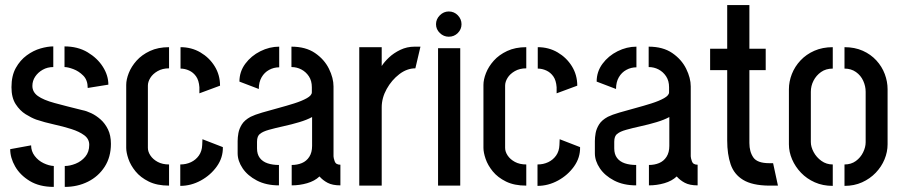

<svg xmlns="http://www.w3.org/2000/svg" viewBox="-20 -728 3534 753"><path d="M234 5V-77Q254 -77 276.5 -86Q299 -95 314.5 -113.5Q330 -132 330 -160Q330 -183 310.5 -197.5Q291 -212 259.5 -222Q228 -232 191.5 -240Q155 -248 122 -259Q103 -266 80.5 -280Q58 -294 41.5 -319.5Q25 -345 25 -386Q25 -431 42 -461.5Q59 -492 85 -511Q111 -530 139 -538Q167 -546 189 -546V-465Q166 -465 147.5 -454.5Q129 -444 118 -427.5Q107 -411 107 -391Q107 -367 128.5 -351.5Q150 -336 194 -324Q238 -312 303 -296Q319 -293 338 -284Q357 -275 374.5 -259.5Q392 -244 403.5 -220.5Q415 -197 415 -164Q415 -112 390.5 -74Q366 -36 325 -15.5Q284 5 234 5ZM191 5Q135 5 97 -18Q59 -41 39.5 -75Q20 -109 20 -143L102 -158Q102 -135 116 -116.5Q130 -98 151 -88Q172 -78 191 -77ZM324 -383Q324 -414 306.5 -431.5Q289 -449 267.5 -457Q246 -465 233 -465V-546Q285 -546 323.5 -523Q362 -500 383.5 -466Q405 -432 405 -396Z M643 0Q596 0 563.5 -16Q531 -32 511.5 -56Q492 -80 483.5 -105Q475 -130 475 -148V-395Q475 -416 485 -441.5Q495 -467 515.5 -490Q536 -513 568 -528Q600 -543 643 -543V-460Q617 -460 598 -449Q579 -438 569.5 -422.5Q560 -407 560 -392V-148Q560 -133 570 -118Q580 -103 598.5 -93Q617 -83 643 -83ZM687 1V-83Q710 -83 729 -92Q748 -101 760 -118Q772 -135 773 -159L774 -182L854 -151Q855 -110 830.5 -75.5Q806 -41 767.5 -20Q729 1 687 1ZM762 -362V-386Q760 -413 749 -428.5Q738 -444 721.5 -451.5Q705 -459 688 -459V-543Q731 -543 766 -522.5Q801 -502 822 -468Q843 -434 843 -392Z M1074 -1Q1024 -1 987.5 -20Q951 -39 931.5 -68Q912 -97 912 -127V-175Q912 -189 915 -206Q918 -223 928.5 -240Q939 -257 963 -270Q979 -278 1008 -286.5Q1037 -295 1070.5 -304Q1104 -313 1134 -322.5Q1164 -332 1183.5 -343Q1203 -354 1203 -366V-386Q1203 -411 1191.5 -428.5Q1180 -446 1162 -455.5Q1144 -465 1123 -465V-545Q1179 -545 1215.5 -520Q1252 -495 1270 -458.5Q1288 -422 1288 -389V-115Q1288 -109 1292.5 -95.5Q1297 -82 1315 -82V-1Q1284 -1 1265 -11Q1246 -21 1233 -36Q1214 -18 1184.5 -9.5Q1155 -1 1124 -1V-81Q1146 -81 1164 -88.5Q1182 -96 1193 -113Q1204 -130 1204 -156V-269Q1184 -258 1154 -249Q1124 -240 1092 -233Q1060 -226 1035 -219Q1010 -212 1000 -203Q988 -195 988 -172V-146Q988 -123 999 -108.5Q1010 -94 1029.5 -87.5Q1049 -81 1074 -81ZM995 -379 919 -408Q919 -447 942 -478Q965 -509 1001 -527Q1037 -545 1075 -545V-464Q1054 -464 1035.5 -454Q1017 -444 1006 -425Q995 -406 995 -379Z M1389 0V-543H1477V-469Q1487 -485 1505.5 -502.5Q1524 -520 1550 -532.5Q1576 -545 1606 -545Q1612 -545 1617.5 -545Q1623 -545 1629 -545L1609 -460Q1576 -460 1546 -437Q1516 -414 1496.5 -379Q1477 -344 1477 -307V0Z M1698 0V-539H1785V0ZM1740 -584Q1720 -584 1705 -598.5Q1690 -613 1690 -633Q1690 -653 1705 -668Q1720 -683 1740 -683Q1761 -683 1775.5 -668Q1790 -653 1790 -633Q1790 -613 1775.5 -598.5Q1761 -584 1740 -584Z M2044 0Q1997 0 1964.5 -16Q1932 -32 1912.5 -56Q1893 -80 1884.5 -105Q1876 -130 1876 -148V-395Q1876 -416 1886 -441.5Q1896 -467 1916.5 -490Q1937 -513 1969 -528Q2001 -543 2044 -543V-460Q2018 -460 1999 -449Q1980 -438 1970.5 -422.5Q1961 -407 1961 -392V-148Q1961 -133 1971 -118Q1981 -103 1999.5 -93Q2018 -83 2044 -83ZM2088 1V-83Q2111 -83 2130 -92Q2149 -101 2161 -118Q2173 -135 2174 -159L2175 -182L2255 -151Q2256 -110 2231.5 -75.5Q2207 -41 2168.5 -20Q2130 1 2088 1ZM2163 -362V-386Q2161 -413 2150 -428.5Q2139 -444 2122.5 -451.5Q2106 -459 2089 -459V-543Q2132 -543 2167 -522.5Q2202 -502 2223 -468Q2244 -434 2244 -392Z M2475 -1Q2425 -1 2388.5 -20Q2352 -39 2332.5 -68Q2313 -97 2313 -127V-175Q2313 -189 2316 -206Q2319 -223 2329.5 -240Q2340 -257 2364 -270Q2380 -278 2409 -286.5Q2438 -295 2471.5 -304Q2505 -313 2535 -322.5Q2565 -332 2584.5 -343Q2604 -354 2604 -366V-386Q2604 -411 2592.5 -428.5Q2581 -446 2563 -455.5Q2545 -465 2524 -465V-545Q2580 -545 2616.5 -520Q2653 -495 2671 -458.5Q2689 -422 2689 -389V-115Q2689 -109 2693.5 -95.5Q2698 -82 2716 -82V-1Q2685 -1 2666 -11Q2647 -21 2634 -36Q2615 -18 2585.5 -9.5Q2556 -1 2525 -1V-81Q2547 -81 2565 -88.5Q2583 -96 2594 -113Q2605 -130 2605 -156V-269Q2585 -258 2555 -249Q2525 -240 2493 -233Q2461 -226 2436 -219Q2411 -212 2401 -203Q2389 -195 2389 -172V-146Q2389 -123 2400 -108.5Q2411 -94 2430.5 -87.5Q2450 -81 2475 -81ZM2396 -379 2320 -408Q2320 -447 2343 -478Q2366 -509 2402 -527Q2438 -545 2476 -545V-464Q2455 -464 2436.5 -454Q2418 -444 2407 -425Q2396 -406 2396 -379Z M2994 0Q2930 -1 2894.5 -22.5Q2859 -44 2845.5 -83.5Q2832 -123 2832 -177V-453H2765V-537H2832V-708H2919V-537H2983V-453H2919V-167Q2919 -133 2934.5 -110.5Q2950 -88 2997 -88H3012L3031 0Z M3246 1Q3207 1 3175.5 -13Q3144 -27 3121.5 -50.5Q3099 -74 3086.5 -103Q3074 -132 3074 -162V-378Q3074 -408 3085.5 -437.5Q3097 -467 3119.5 -491Q3142 -515 3174 -529Q3206 -543 3246 -543V-459Q3219 -459 3200 -445.5Q3181 -432 3170.5 -411.5Q3160 -391 3160 -368V-171Q3160 -152 3171 -131.5Q3182 -111 3201.5 -97Q3221 -83 3246 -83ZM3292 1V-83Q3318 -83 3336.5 -96.5Q3355 -110 3365 -130.5Q3375 -151 3375 -170V-368Q3375 -390 3365.5 -411Q3356 -432 3337 -445.5Q3318 -459 3292 -459V-543Q3332 -543 3363.5 -529Q3395 -515 3417 -491Q3439 -467 3450 -437.5Q3461 -408 3461 -378V-162Q3461 -132 3449 -103Q3437 -74 3414.5 -50.5Q3392 -27 3361 -13Q3330 1 3292 1Z"/></svg>

Font: Stick No Bills ExtraLight Medium
Style: Regular
Weight: 500
Version: Version 2.000